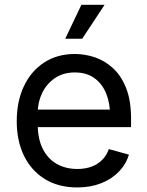

<svg xmlns="http://www.w3.org/2000/svg" viewBox="-20 -781 623 812"><path d="M306.6 11.7Q227.5 11.7 170.2 -23.4Q112.8 -58.6 81.8 -121.6Q50.8 -184.6 50.8 -268.6Q50.8 -352.5 81.1 -416.5Q111.3 -480.5 166.7 -516.6Q222.2 -552.7 296.4 -552.7Q339.8 -552.7 382.1 -538.3Q424.3 -523.9 458.7 -491.9Q493.2 -460 513.7 -407.7Q534.2 -355.5 534.2 -279.8V-243.2H110.4V-317.4H486.8L445.8 -290Q445.8 -343.8 429 -385.5Q412.1 -427.2 378.9 -450.9Q345.7 -474.6 296.4 -474.6Q247.1 -474.6 211.9 -450.4Q176.8 -426.3 158.2 -387.5Q139.6 -348.6 139.6 -304.2V-254.9Q139.6 -194.3 160.6 -152.1Q181.6 -109.9 219.5 -88.1Q257.3 -66.4 307.1 -66.4Q339.4 -66.4 365.7 -75.7Q392.1 -85 411.1 -103.8Q430.2 -122.6 440.4 -150.4L525.4 -127Q512.7 -85.9 482.4 -54.7Q452.1 -23.4 407.5 -5.9Q362.8 11.7 306.6 11.7ZM255.9 -617.2 324.2 -760.7H422.4L327.6 -617.2Z"/></svg>

Font: Inter Variable LoSnoCo
Style: Regular
Weight: 400
Designer: Rasmus Andersson
Foundry: rsms
Version: Version 4.000;git-a52131595; featfreeze: case,dlig,ss01,ss02